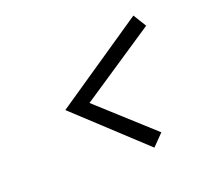

<svg xmlns="http://www.w3.org/2000/svg" viewBox="-92 -707 782 718"><g transform="rotate(-20 299.5 -348.5)"><path d="M408 -103 143 -349 503 -594 535 -542 237 -343 452 -148Z"/></g></svg>

Font: Red Hat Text
Style: Italic
Weight: 300
Italic angle: -12°
Designer: Pentagram, MCKL
Foundry: Pentagram, MCKL
Version: Version 1.023